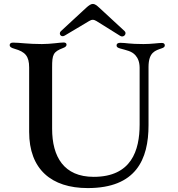

<svg xmlns="http://www.w3.org/2000/svg" viewBox="-20 -954 916 988"><path d="M431.5 13.8C680 13.8 744.3 -133.5 744.3 -309.7V-610.1C744.7 -686.4 779.8 -693.9 812.9 -705.6C821 -708.5 828.1 -712 828.1 -720.5C828.1 -730.1 821 -733 812.5 -733C794 -733 761 -727.3 718.4 -727.3C644.5 -727.3 628.2 -733.7 599.1 -733.7C587.7 -733.7 579.9 -729.8 579.9 -719.8C579.9 -711.6 586.3 -708.1 598.4 -704.5C631.7 -695 657.7 -691.1 676.8 -669.7C690 -654.8 698.2 -634.6 698.5 -605.8V-313.2C698.5 -179 655.9 -44 462 -44C308.9 -44 248.2 -147 248.2 -291.2V-607.6C248.2 -672.9 253.2 -687.5 304.7 -707C317.1 -711.6 322.4 -717 322.4 -724.1C322.4 -730.8 317.5 -735.4 307.9 -735.4C287.6 -735.4 242.9 -727.3 195.7 -727.3C123.2 -727.3 81 -734.7 46.9 -734.7C34.8 -734.7 29.8 -729.4 29.8 -721.6C29.8 -713.8 35.9 -708.1 55.4 -702.8C109.4 -687.5 130 -665.5 130 -606.5V-275.2C130 -83.1 244 13.8 431.5 13.8ZM293.7 -794C279.5 -780.9 293.7 -759.2 313.2 -771L438.9 -845.9C452.8 -854.4 462.7 -854 476.6 -845.5L598.4 -769.5C616.8 -757.8 634.9 -781.2 621.1 -794L491.8 -913.4C464.1 -939.3 453.8 -941.8 422.9 -913.4Z"/></svg>

Font: Margiela Serif Medium
Style: Regular
Weight: 500
Designer: Andreas Faust, Stefan Endress
Version: Version 1.002;FEAKit 1.0